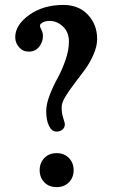

<svg xmlns="http://www.w3.org/2000/svg" viewBox="-20 -747 461 775"><path d="M208.5 -215.8Q189 -215.8 177.7 -239Q166.5 -262.2 166.5 -298.3Q166.5 -327.1 180.9 -364Q195.3 -400.9 212.4 -431.6Q229.5 -462.4 243.9 -503.2Q258.3 -543.9 258.3 -579.1Q258.3 -617.2 234.1 -639.9Q210 -662.6 180.7 -662.6Q163.1 -662.6 152.1 -656.2Q141.1 -649.9 141.1 -643.1Q141.1 -638.2 147.2 -626.7Q153.3 -615.2 153.3 -601.6Q153.3 -577.6 137.9 -558.1Q122.6 -538.6 96.2 -538.6Q72.3 -538.6 56.9 -556.4Q41.5 -574.2 41.5 -596.7Q41.5 -646.5 98.1 -686.8Q154.8 -727.1 235.4 -727.1Q297.9 -727.1 335 -687.3Q372.1 -647.5 372.1 -589.8Q372.1 -560.5 357.7 -527.3Q343.3 -494.1 322.3 -465.3Q301.3 -436.5 280.5 -409.7Q259.8 -382.8 244.6 -358.2Q229.5 -333.5 229 -316.9Q228 -293 235.1 -271.2Q242.2 -249.5 241.7 -244.1Q241.2 -231.4 231.7 -223.6Q222.2 -215.8 208.5 -215.8ZM158.9 -11.2Q140.1 -30.8 140.1 -60.1Q140.1 -89.4 158.9 -109.1Q177.7 -128.9 208.5 -128.9Q239.3 -128.9 258.3 -109.1Q277.3 -89.4 277.3 -60.1Q277.3 -30.8 258.3 -11.2Q239.3 8.3 208.5 8.3Q177.7 8.3 158.9 -11.2Z"/></svg>

Font: Cooper* Medium
Style: Regular
Weight: 500
Designer: Owen Earl
Foundry: indestructible type*
Version: Version 0.001